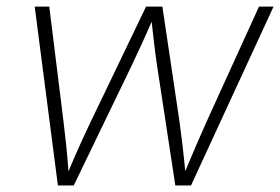

<svg xmlns="http://www.w3.org/2000/svg" viewBox="-20 -566 855 586"><path d="M156.7 0 85.9 -545.9H130.4L173.8 -195.3Q178.2 -159.2 182.1 -122.1Q186 -85 189 -43Q206.5 -85 223.4 -122.3Q240.2 -159.7 257.3 -195.3L425.8 -545.9H475.6L527.8 -195.3Q532.7 -159.7 537.1 -122.3Q541.5 -85 545.4 -43.5Q562.5 -85 578.6 -122.1Q594.7 -159.2 610.8 -195.3L770.5 -545.9H814.9L563 0H515.1L459.5 -364.7Q454.6 -397.5 450.7 -430.7Q446.8 -463.9 442.9 -499.5Q412.6 -430.2 381.3 -364.7L205.1 0Z"/></svg>

Font: Inter Extra Light
Style: Italic
Weight: 200
Italic angle: -9.39999°
Designer: Rasmus Andersson
Foundry: rsms
Version: Version 4.000;git-3c8e0fc